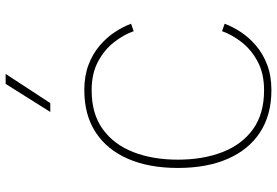

<svg xmlns="http://www.w3.org/2000/svg" viewBox="-170 -803 978 678"><g transform="rotate(-90 319.0 -464.0)"><path d="M361.8 -933.1 262.7 -775.4H293.9L397 -933.1ZM94.2 -324.7Q94.2 -414.1 121.1 -482.7Q147.9 -551.3 202.1 -590.3Q256.3 -629.4 338.9 -629.4Q398.4 -629.4 440.4 -606.9Q482.4 -584.5 509 -550.3Q535.6 -516.1 547.9 -481L574.2 -490.2Q564 -518.1 544.9 -547.1Q525.9 -576.2 497.1 -600.8Q468.3 -625.5 429.2 -640.4Q390.1 -655.3 339.8 -655.3Q252 -655.3 190.7 -615.2Q129.4 -575.2 97.2 -501Q64.9 -426.8 64.9 -324.7Q64.9 -222.7 97.2 -148.7Q129.4 -74.7 190.7 -34.7Q252 5.4 339.8 5.4Q390.1 5.4 429.2 -9.5Q468.3 -24.4 497.1 -49.1Q525.9 -73.7 544.9 -102.8Q564 -131.8 574.2 -159.7L547.9 -168.9Q535.6 -133.8 509 -99.6Q482.4 -65.4 440.4 -43Q398.4 -20.5 338.9 -20.5Q256.3 -20.5 202.1 -59.3Q147.9 -98.1 121.1 -167Q94.2 -235.8 94.2 -324.7Z"/></g></svg>

Font: Estedad-FD VF
Style: Regular
Weight: 100
Designer: Amin Abedi
Version: Version 7.3